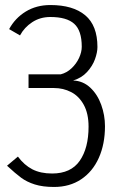

<svg xmlns="http://www.w3.org/2000/svg" viewBox="-20 -514 480 759"><path d="M7.8 141.1 50.8 105Q75.7 138.7 107.9 155.3Q140.1 171.9 186 171.9Q260.3 171.9 295.2 121.6Q330.1 71.3 330.1 -13.2Q330.1 -65.4 311 -99.9Q292 -134.3 261 -150.1Q230 -166 193.8 -166H92.8V-220.2H220.2Q243.7 -226.1 262.7 -243.9Q281.7 -261.7 292.5 -284.9Q303.2 -308.1 303.2 -329.1Q303.2 -393.1 273.4 -419.9Q243.7 -446.8 179.2 -446.8Q138.7 -446.8 107.4 -426.3Q76.2 -405.8 59.1 -374L16.1 -398.9Q39.6 -442.4 81.8 -468.3Q124 -494.1 179.2 -494.1Q268.6 -494.1 316.9 -453.6Q365.2 -413.1 365.2 -328.1Q365.2 -307.1 355.5 -280Q345.7 -252.9 324 -229.2Q302.2 -205.6 269 -195.8Q308.1 -194.3 336.7 -167.7Q365.2 -141.1 380.1 -99.9Q395 -58.6 395 -15.1Q395 55.7 370.6 110.1Q346.2 164.6 300.8 194.8Q255.4 225.1 193.8 225.1Q148.9 225.1 117.4 215.1Q85.9 205.1 63.5 188.5Q41 171.9 7.8 141.1Z"/></svg>

Font: Acari Sans Light
Style: Regular
Weight: 300
Designer: Alfredo Marco Pradil and Stefan Peev
Foundry: Hanken Design Co.
Version: Version 1.045;January 11, 2019;FontCreator 11.5.0.2425 64-bi